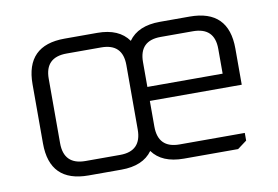

<svg xmlns="http://www.w3.org/2000/svg" viewBox="-61 -617 1038 716"><g transform="rotate(-10 458.0 -259.0)"><path d="M74 -147V-371Q74 -518 221 -518H345Q427 -518 463 -467Q499 -518 582 -518H695Q842 -518 842 -371V-234H494V-137Q494 -55 575 -55H822V-26L787 0H582Q499 0 463 -50Q427 0 345 0H221Q74 0 74 -147ZM137 -137Q137 -55 219 -55H350Q431 -55 431 -137V-381Q431 -462 350 -462H219Q137 -462 137 -381ZM494 -287H779V-381Q779 -462 697 -462H575Q494 -462 494 -381Z"/></g></svg>

Font: Oxanium ExtraLight Light
Style: Regular
Weight: 300
Version: Version 2.000